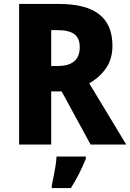

<svg xmlns="http://www.w3.org/2000/svg" viewBox="-20 -734 661 975"><path d="M279 -714Q417 -714 484 -661Q551 -608 551 -502Q551 -434 518 -387Q485 -340 433 -311L621 0H440L293 -270H240V0H77V-714ZM272 -581H240V-399H274Q385 -399 385 -495Q385 -540 357.5 -560.5Q330 -581 272 -581ZM416 72Q401 109 382.5 146Q364 183 340 221H243V208Q247 188 252.5 161.5Q258 135 262 108.5Q266 82 267 61H416Z"/></svg>

Font: Noto Sans Sinhala SemiCondensed ExtraBold
Style: Regular
Weight: 800
Width: 4
Designer: Jelle Bosma - Monotype Design Team
Foundry: Monotype Imaging Inc.
Version: Version 2.006; ttfautohint (v1.8.4.7-5d5b)